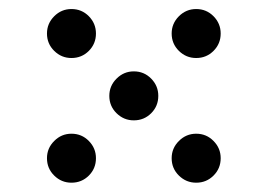

<svg xmlns="http://www.w3.org/2000/svg" viewBox="-20 -552 587 421"><path d="M190.4 -478.5Q190.4 -456.1 174.8 -440.4Q159.2 -424.8 136.7 -424.8Q114.7 -424.8 98.9 -440.4Q83 -456.1 83 -478.5Q83 -500.5 98.9 -516.4Q114.7 -532.2 136.7 -532.2Q159.2 -532.2 174.8 -516.4Q190.4 -500.5 190.4 -478.5ZM463.9 -478.5Q463.9 -456.1 448.2 -440.4Q432.6 -424.8 410.2 -424.8Q388.2 -424.8 372.3 -440.4Q356.4 -456.1 356.4 -478.5Q356.4 -500.5 372.3 -516.4Q388.2 -532.2 410.2 -532.2Q432.6 -532.2 448.2 -516.4Q463.9 -500.5 463.9 -478.5ZM327.1 -341.8Q327.1 -319.3 311.5 -303.7Q295.9 -288.1 273.4 -288.1Q251.5 -288.1 235.6 -303.7Q219.7 -319.3 219.7 -341.8Q219.7 -363.8 235.6 -379.6Q251.5 -395.5 273.4 -395.5Q295.9 -395.5 311.5 -379.6Q327.1 -363.8 327.1 -341.8ZM190.4 -205.1Q190.4 -182.6 174.8 -167Q159.2 -151.4 136.7 -151.4Q114.7 -151.4 98.9 -167Q83 -182.6 83 -205.1Q83 -227.1 98.9 -242.9Q114.7 -258.8 136.7 -258.8Q159.2 -258.8 174.8 -242.9Q190.4 -227.1 190.4 -205.1ZM463.9 -205.1Q463.9 -182.6 448.2 -167Q432.6 -151.4 410.2 -151.4Q388.2 -151.4 372.3 -167Q356.4 -182.6 356.4 -205.1Q356.4 -227.1 372.3 -242.9Q388.2 -258.8 410.2 -258.8Q432.6 -258.8 448.2 -242.9Q463.9 -227.1 463.9 -205.1Z"/></svg>

Font: DatDot
Style: Regular
Weight: 400
Designer: GGBot
Version: 1.00